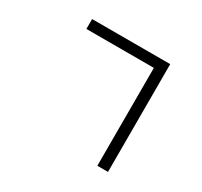

<svg xmlns="http://www.w3.org/2000/svg" viewBox="-165 -992 1330 1264"><g transform="rotate(30 500.0 -360.5)"><path d="M709 -694.3H196.3V-769.5H790V49.8H709Z"/></g></svg>

Font: irohakakuC Regular
Style: Regular
Weight: 400
Designer: [Source Han Sans]
Ryoko NISHIZUKA Ë•øÂ°öÊ∂ºÂ≠ê (kana & ideographs); Paul D. Hunt (Latin, Greek & Cyrillic); Wenlong ZHAN
Version: Version 1.001.20160904